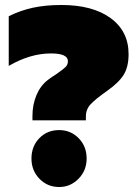

<svg xmlns="http://www.w3.org/2000/svg" viewBox="-20 -734 550 769"><path d="M110 -270Q110 -315 126 -353Q142 -391 172 -414Q182 -422 204 -436Q233 -456 242.5 -465.5Q252 -475 252 -489Q252 -520 184 -520Q101 -520 15 -470V-669Q61 -692 111.5 -703Q162 -714 226 -714Q351 -714 423 -661.5Q495 -609 495 -517Q495 -467 476 -435.5Q457 -404 409 -370Q362 -337 343 -316.5Q324 -296 324 -268V-252H110ZM106 -99Q106 -148 137.5 -180.5Q169 -213 217 -213Q263 -213 295 -180.5Q327 -148 327 -99Q327 -51 294.5 -18Q262 15 217 15Q170 15 138 -18Q106 -51 106 -99Z"/></svg>

Font: Readiness Black
Style: Regular
Weight: 900
Designer: Katatrad Team
Foundry: CadsonDemak
Version: Version 1.00;April 23, 2019;FontCreator 11.5.0.2425 64-bit; 